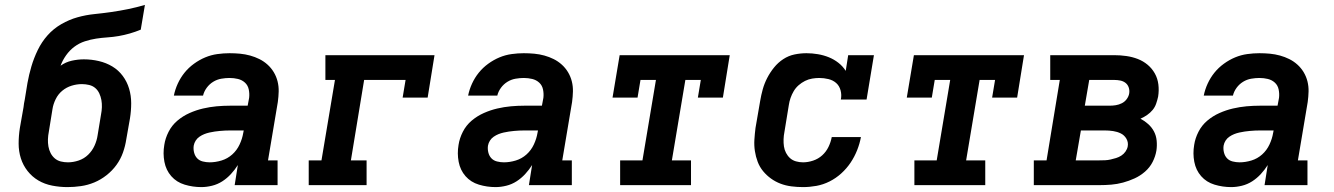

<svg xmlns="http://www.w3.org/2000/svg" viewBox="-20 -755 5440 783"><path d="M255 8Q224 8 193 2Q162 -4 136.5 -19Q111 -34 92.5 -57.5Q74 -81 65 -109.5Q56 -138 56 -169.5Q56 -201 61 -233L76 -318Q77 -326 78 -333.5Q79 -341 81 -349Q86 -383 92 -416.5Q98 -450 108 -484Q118 -518 134 -551Q150 -584 174 -611Q198 -638 230 -656.5Q262 -675 296 -684.5Q330 -694 364.5 -697.5Q399 -701 434 -706Q469 -711 503 -718Q537 -725 571 -735L554 -634Q532 -625 509.5 -618.5Q487 -612 464 -608Q441 -604 418 -602.5Q395 -601 372 -597.5Q349 -594 326 -586.5Q303 -579 283.5 -564.5Q264 -550 249.5 -529.5Q235 -509 227 -487Q248 -502 273 -507.5Q298 -513 322 -513Q353 -513 383 -506Q413 -499 438 -484Q463 -469 480.5 -445.5Q498 -422 506.5 -393.5Q515 -365 515 -334Q515 -303 510 -272L495 -187Q491 -160 481.5 -133Q472 -106 455 -82.5Q438 -59 414.5 -40.5Q391 -22 364.5 -11Q338 0 310 4Q282 8 255 8ZM257 -93Q279 -93 301 -100.5Q323 -108 339.5 -124Q356 -140 365.5 -161Q375 -182 378 -203L392 -288Q395 -303 395.5 -318Q396 -333 393.5 -347Q391 -361 385 -374Q379 -387 368.5 -396Q358 -405 343.5 -408.5Q329 -412 314 -412Q293 -412 272 -405.5Q251 -399 234 -385Q217 -371 207 -350.5Q197 -330 194 -310L179 -217Q176 -202 175.5 -187Q175 -172 177.5 -157.5Q180 -143 186.5 -130.5Q193 -118 203.5 -109Q214 -100 228 -96.5Q242 -93 257 -93Z M801 8Q766 8 733 -2Q700 -12 678.5 -36.5Q657 -61 650.5 -95Q644 -129 650 -164Q654 -191 667.5 -217.5Q681 -244 703.5 -263Q726 -282 753 -294Q780 -306 808 -312.5Q836 -319 863.5 -321.5Q891 -324 919 -324H990L996 -356Q998 -373 994.5 -390Q991 -407 979 -418Q967 -429 950.5 -433Q934 -437 916 -437Q900 -437 882.5 -434Q865 -431 849.5 -421.5Q834 -412 823 -397Q812 -382 808 -365H689Q694 -390 705 -414Q716 -438 732.5 -458.5Q749 -479 771 -495Q793 -511 817 -521Q841 -531 866.5 -534.5Q892 -538 916 -538Q938 -538 959 -536Q980 -534 1000 -528.5Q1020 -523 1038 -514Q1056 -505 1071 -491.5Q1086 -478 1096.5 -460.5Q1107 -443 1112 -423Q1117 -403 1116.5 -382Q1116 -361 1113 -339L1073 -101H1112V0H937L950 -82Q938 -63 922 -45.5Q906 -28 886.5 -15.5Q867 -3 844.5 2.5Q822 8 801 8ZM835 -93Q859 -93 883.5 -100.5Q908 -108 927 -125Q946 -142 957 -165.5Q968 -189 972 -213L974 -223H919Q908 -223 897.5 -222.5Q887 -222 876.5 -221Q866 -220 855.5 -218.5Q845 -217 834 -214.5Q823 -212 813 -208Q803 -204 793.5 -197.5Q784 -191 778 -181.5Q772 -172 770 -161Q768 -147 771.5 -133Q775 -119 784 -109.5Q793 -100 807 -96.5Q821 -93 835 -93Z M1239 0V-101H1291L1346 -429H1307V-530H1752L1724 -357H1622L1634 -429H1465L1411 -101H1475V0Z M2001 8Q1966 8 1933 -2Q1900 -12 1878.5 -36.5Q1857 -61 1850.5 -95Q1844 -129 1850 -164Q1854 -191 1867.5 -217.5Q1881 -244 1903.5 -263Q1926 -282 1953 -294Q1980 -306 2008 -312.5Q2036 -319 2063.5 -321.5Q2091 -324 2119 -324H2190L2196 -356Q2198 -373 2194.5 -390Q2191 -407 2179 -418Q2167 -429 2150.5 -433Q2134 -437 2116 -437Q2100 -437 2082.5 -434Q2065 -431 2049.5 -421.5Q2034 -412 2023 -397Q2012 -382 2008 -365H1889Q1894 -390 1905 -414Q1916 -438 1932.5 -458.5Q1949 -479 1971 -495Q1993 -511 2017 -521Q2041 -531 2066.5 -534.5Q2092 -538 2116 -538Q2138 -538 2159 -536Q2180 -534 2200 -528.5Q2220 -523 2238 -514Q2256 -505 2271 -491.5Q2286 -478 2296.5 -460.5Q2307 -443 2312 -423Q2317 -403 2316.5 -382Q2316 -361 2313 -339L2273 -101H2312V0H2137L2150 -82Q2138 -63 2122 -45.5Q2106 -28 2086.5 -15.5Q2067 -3 2044.5 2.5Q2022 8 2001 8ZM2035 -93Q2059 -93 2083.5 -100.5Q2108 -108 2127 -125Q2146 -142 2157 -165.5Q2168 -189 2172 -213L2174 -223H2119Q2108 -223 2097.5 -222.5Q2087 -222 2076.5 -221Q2066 -220 2055.5 -218.5Q2045 -217 2034 -214.5Q2023 -212 2013 -208Q2003 -204 1993.5 -197.5Q1984 -191 1978 -181.5Q1972 -172 1970 -161Q1968 -147 1971.5 -133Q1975 -119 1984 -109.5Q1993 -100 2007 -96.5Q2021 -93 2035 -93Z M2509 0V-101H2600L2655 -429H2592L2580 -357H2478L2507 -530H2956L2928 -357H2826L2838 -429H2775L2720 -101H2798V0Z M3255 8Q3231 8 3207.5 5Q3184 2 3163 -6Q3142 -14 3124 -27Q3106 -40 3092 -57Q3078 -74 3070 -95Q3062 -116 3058.5 -139Q3055 -162 3056.5 -185.5Q3058 -209 3061 -233L3080 -343Q3084 -367 3090.5 -390.5Q3097 -414 3108.5 -436.5Q3120 -459 3136.5 -479.5Q3153 -500 3174.5 -514Q3196 -528 3220.5 -533Q3245 -538 3269 -538Q3292 -538 3315.5 -534Q3339 -530 3360 -521.5Q3381 -513 3399 -499Q3417 -485 3429 -466L3439 -530H3544L3514 -349H3409Q3413 -368 3408 -386.5Q3403 -405 3390 -416.5Q3377 -428 3358.5 -432.5Q3340 -437 3321 -437Q3307 -437 3292 -434.5Q3277 -432 3263 -425Q3249 -418 3237 -407.5Q3225 -397 3217 -383.5Q3209 -370 3204 -355.5Q3199 -341 3197 -327L3179 -217Q3176 -202 3175.5 -187Q3175 -172 3177 -158Q3179 -144 3185.5 -131.5Q3192 -119 3202 -110Q3212 -101 3226 -97Q3240 -93 3255 -93Q3275 -93 3296 -100Q3317 -107 3333 -121.5Q3349 -136 3358.5 -155.5Q3368 -175 3372 -196H3491Q3486 -169 3475.5 -142.5Q3465 -116 3449 -92Q3433 -68 3411 -48Q3389 -28 3363 -15Q3337 -2 3309.5 3Q3282 8 3255 8Z M3709 0V-101H3800L3855 -429H3792L3780 -357H3678L3707 -530H4156L4128 -357H4026L4038 -429H3975L3920 -101H3998V0Z M4196 0V-101H4248L4302 -429H4263V-530H4524Q4549 -530 4573.5 -526.5Q4598 -523 4620 -514.5Q4642 -506 4660 -491Q4678 -476 4689.5 -455.5Q4701 -435 4704 -410.5Q4707 -386 4703 -361Q4700 -347 4695 -332.5Q4690 -318 4680.5 -306.5Q4671 -295 4658 -286Q4645 -277 4631 -271Q4648 -262 4662.5 -249Q4677 -236 4686 -219Q4695 -202 4697 -181.5Q4699 -161 4696 -141Q4692 -117 4680.5 -94.5Q4669 -72 4649.5 -55Q4630 -38 4607 -27.5Q4584 -17 4560 -10.5Q4536 -4 4512 -2Q4488 0 4464 0ZM4404 -324H4505Q4518 -324 4530.5 -326Q4543 -328 4555 -334Q4567 -340 4575 -351Q4583 -362 4585 -374Q4587 -387 4583 -398.5Q4579 -410 4570 -417Q4561 -424 4549 -426.5Q4537 -429 4524 -429H4422ZM4367 -101H4464Q4476 -101 4487 -101.5Q4498 -102 4509 -104.5Q4520 -107 4531.5 -110.5Q4543 -114 4553 -120.5Q4563 -127 4570 -137Q4577 -147 4579 -158Q4582 -175 4573.5 -189.5Q4565 -204 4550.5 -211Q4536 -218 4519.5 -220.5Q4503 -223 4486 -223H4388Z M5001 8Q4966 8 4933 -2Q4900 -12 4878.5 -36.5Q4857 -61 4850.5 -95Q4844 -129 4850 -164Q4854 -191 4867.5 -217.5Q4881 -244 4903.5 -263Q4926 -282 4953 -294Q4980 -306 5008 -312.5Q5036 -319 5063.5 -321.5Q5091 -324 5119 -324H5190L5196 -356Q5198 -373 5194.5 -390Q5191 -407 5179 -418Q5167 -429 5150.5 -433Q5134 -437 5116 -437Q5100 -437 5082.5 -434Q5065 -431 5049.5 -421.5Q5034 -412 5023 -397Q5012 -382 5008 -365H4889Q4894 -390 4905 -414Q4916 -438 4932.5 -458.5Q4949 -479 4971 -495Q4993 -511 5017 -521Q5041 -531 5066.5 -534.5Q5092 -538 5116 -538Q5138 -538 5159 -536Q5180 -534 5200 -528.5Q5220 -523 5238 -514Q5256 -505 5271 -491.5Q5286 -478 5296.5 -460.5Q5307 -443 5312 -423Q5317 -403 5316.5 -382Q5316 -361 5313 -339L5273 -101H5312V0H5137L5150 -82Q5138 -63 5122 -45.5Q5106 -28 5086.5 -15.5Q5067 -3 5044.5 2.5Q5022 8 5001 8ZM5035 -93Q5059 -93 5083.5 -100.5Q5108 -108 5127 -125Q5146 -142 5157 -165.5Q5168 -189 5172 -213L5174 -223H5119Q5108 -223 5097.5 -222.5Q5087 -222 5076.5 -221Q5066 -220 5055.5 -218.5Q5045 -217 5034 -214.5Q5023 -212 5013 -208Q5003 -204 4993.5 -197.5Q4984 -191 4978 -181.5Q4972 -172 4970 -161Q4968 -147 4971.5 -133Q4975 -119 4984 -109.5Q4993 -100 5007 -96.5Q5021 -93 5035 -93Z"/></svg>

Font: Iosevka Curly Slab ExObl
Style: Bold
Weight: 700
Width: 7
Italic angle: -9°
Monospace: yes
Designer: Belleve Invis
Foundry: Belleve Invis
Version: Version 11.0.0; ttfautohint (v1.8.3)